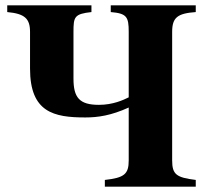

<svg xmlns="http://www.w3.org/2000/svg" viewBox="-20 -696 772 716"><path d="M460 -98C460 -47 444 -33 371 -25V0H710V-25C638 -34 622 -45 622 -98V-577C622 -631 642 -646 710 -651V-676H393V-651C453 -646 460 -633 460 -577V-333C440 -323 401 -305 349 -305C276 -305 254 -332 254 -403V-577C254 -633 257 -644 321 -651V-676H7V-651C72 -645 92 -627 92 -577V-440C92 -277 181 -258 298 -258C345 -258 394 -265 460 -295Z"/></svg>

Font: STIXGeneral
Style: Bold
Weight: 700
Designer: MicroPress Inc., with final additions and corrections provided by Coen Hoffman, Elsevier (retired)
Version: Version 1.1.0